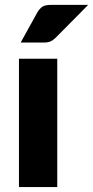

<svg xmlns="http://www.w3.org/2000/svg" viewBox="-20 -756 376 776"><path d="M56.6 -518.6H211.4V0H56.6ZM186.5 -736.3H336.4L206.5 -605Q194.8 -593.3 184.6 -588.9Q174.8 -584 156.7 -584H63.5L131.3 -706.5Q139.2 -720.2 151.4 -729Q162.6 -736.3 186.5 -736.3Z"/></svg>

Font: Lato-ExtraBold
Style: Regular
Weight: 500
Designer: Lukasz Dziedzic with Adam Twardoch and Botio Nikoltchev
Foundry: tyPoland Lukasz Dziedzic
Version: ""